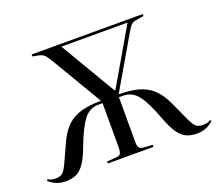

<svg xmlns="http://www.w3.org/2000/svg" viewBox="-133 -903 1241 1091"><g transform="rotate(-20 487.5 -358.0)"><path d="M91 14Q31 14 -10 -26L-4 -33Q6 -26 18 -23.5Q30 -21 43 -21Q64 -21 77 -28.5Q90 -36 101 -55Q112 -74 127.5 -109Q143 -144 168 -198Q195 -256 230.5 -288.5Q266 -321 315.5 -334.5Q365 -348 434 -348L251 -657Q235 -684 223 -695.5Q211 -707 191 -711L154 -718V-730H826V-718L777 -710Q761 -708 749.5 -697.5Q738 -687 720 -655L541 -348Q611 -348 660 -334.5Q709 -321 744.5 -288.5Q780 -256 807 -198Q832 -144 847.5 -109Q863 -74 874 -55Q885 -36 898 -28.5Q911 -21 932 -21Q946 -21 957.5 -23.5Q969 -26 979 -33L985 -26Q944 14 884 14Q849 14 821.5 2Q794 -10 771 -43Q748 -76 725 -138Q688 -239 652.5 -285.5Q617 -332 563 -332H537V-63Q537 -38 543.5 -28Q550 -18 569 -16L625 -12V0H349V-12L407 -16Q426 -18 432 -28.5Q438 -39 438 -67V-332H412Q358 -332 323 -285.5Q288 -239 250 -138Q227 -76 204 -43Q181 -10 154 2Q127 14 91 14ZM527 -377H532L728 -714H328Z"/></g></svg>

Font: Literata 72pt
Style: Regular
Weight: 400
Designer: Latin by Veronika Burian and Jose Scaglione. Greek by Irene Vlachou. Cyrillic by Vera Evstafieva.
Foundry: TypeTogether
Version: Version 3.002